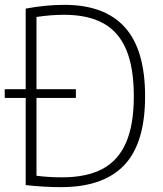

<svg xmlns="http://www.w3.org/2000/svg" viewBox="-20 -767 672 792"><path d="M578.5 -370Q578.5 -175.5 492 -85.2Q405.5 5 232 5Q163 5 86 -3.5V-363H-0.5V-399H86V-731.5Q168.5 -747 245.5 -747Q412 -747 495.2 -654.2Q578.5 -561.5 578.5 -370ZM532 -370Q532 -487.5 501 -561.5Q470 -635.5 406.5 -670.8Q343 -706 244.5 -706Q189.5 -706 130.5 -697V-399H293V-363H130.5V-42Q180.5 -35.5 236 -35.5Q336.5 -35.5 401.8 -69.8Q467 -104 499.5 -177.8Q532 -251.5 532 -370Z"/></svg>

Font: Encode Sans Semi Condensed ExLight
Style: Regular
Weight: 275
Width: 4
Designer: Multiple Designers
Foundry: Impallari Type
Version: Version 2.000